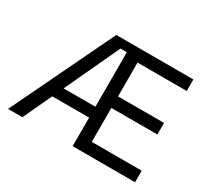

<svg xmlns="http://www.w3.org/2000/svg" viewBox="-143 -955 1279 1182"><g transform="rotate(30 497.0 -364.0)"><path d="M25.4 0H127.4L222.2 -203.1H484.4V0H928.2V-82H573.2V-323.2H900.4V-405.3H573.2V-645.5H922.9V-727.5H375ZM258.3 -280.3 439 -667.5H484.4V-280.3Z"/></g></svg>

Font: Raveo
Style: Regular
Weight: 400
Designer: Jakub Foglar, Rasmus Andersson (Inter)
Foundry: Jakubfoglar.com
Version: Version 1.100;Glyphs 3.2.3 (3260)